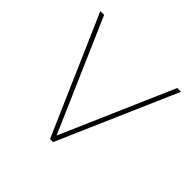

<svg xmlns="http://www.w3.org/2000/svg" viewBox="-136 -655 791 791"><g transform="rotate(45 260.0 -259.5)"><path d="M251 0 25 -519H47L260 -29L473 -519H495L269 0Z"/></g></svg>

Font: Raleway Thin
Style: Regular
Weight: 100
Designer: Matt McInerney, Pablo Impallari, Rodrigo Fuenzalida
Foundry: Matt McInerney, Pablo Impallari, Rodrigo Fuenzalida
Version: Version 4.026